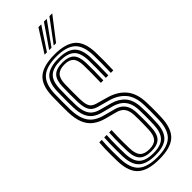

<svg xmlns="http://www.w3.org/2000/svg" viewBox="-314 -1012 1055 1055"><g transform="rotate(-45 214.0 -484.0)"><path d="M215 7.5Q128.8 7.5 88 -27.2Q47.2 -62 44.2 -146.2Q43.8 -170.2 43.5 -195.2Q43.2 -220.2 44 -244.8Q44.8 -269.2 46.5 -291.8H65.8Q64.5 -274 63.6 -251.6Q62.8 -229.2 62.8 -203Q62.8 -176.8 63.8 -147Q66.2 -71 102.2 -39.5Q138.2 -8 215 -8Q292.8 -8 327.6 -40.2Q362.5 -72.5 365.5 -147Q366.2 -165.5 366.5 -184.9Q366.8 -204.2 366.8 -224.1Q366.8 -244 366 -264.2Q363.8 -330 332.4 -366.1Q301 -402.2 245.8 -417L180 -435Q160 -440.5 147 -451.2Q134 -462 127.4 -482Q120.8 -502 119.8 -534.5Q119 -564.8 119.2 -592.9Q119.5 -621 120.2 -652.8Q121.8 -702.2 143.8 -723.9Q165.8 -745.5 214.5 -745.5Q258.8 -745.5 280.6 -724.8Q302.5 -704 304.2 -652Q305 -627.5 304.8 -590.9Q304.5 -554.2 303.2 -517H284Q285 -555 285.4 -590.4Q285.8 -625.8 285 -651.2Q283.8 -694.8 266.8 -712.4Q249.8 -730 214.5 -730Q177.2 -730 159 -712.5Q140.8 -695 139.5 -651.2Q139 -622.2 138.8 -593.1Q138.5 -564 139.2 -535Q139.8 -506.8 145 -490.5Q150.2 -474.2 160.1 -466.1Q170 -458 184.5 -454L250 -435.5Q313.5 -418 348.1 -376.9Q382.8 -335.8 385.2 -265Q386.2 -246.2 386.2 -225.8Q386.2 -205.2 386 -184.9Q385.8 -164.5 384.8 -146.2Q381.5 -64 342.1 -28.2Q302.8 7.5 215 7.5ZM215 -23.2Q148 -23.2 116.8 -51.6Q85.5 -80 83 -147.5Q82.5 -172.8 82.4 -197.4Q82.2 -222 82.9 -245.8Q83.5 -269.5 84.8 -291.8H104Q102.8 -270.8 102.1 -247.8Q101.5 -224.8 101.6 -199.9Q101.8 -175 102.5 -148Q104.5 -89.2 131 -64.1Q157.5 -39 215 -39Q273.2 -39 298.9 -64.8Q324.5 -90.5 326.8 -148.2Q327.5 -167.5 327.8 -186.2Q328 -205 328 -224Q328 -243 327.2 -262.8Q326 -296.8 315.4 -320Q304.8 -343.2 285.1 -357.9Q265.5 -372.5 237.5 -380L171 -397.5Q144 -404.8 124.2 -419.5Q104.5 -434.2 93.2 -461.4Q82 -488.5 81 -533.2Q80.5 -553.2 80.5 -573.2Q80.5 -593.2 80.8 -613.2Q81 -633.2 81.5 -653.8Q83.5 -720.2 114.8 -748.5Q146 -776.8 214.5 -776.8Q279.5 -776.8 310.1 -748.8Q340.8 -720.8 343 -653Q343.8 -629 343.5 -591.2Q343.2 -553.5 342 -517H322.8Q323.8 -554.5 324.1 -591.5Q324.5 -628.5 323.8 -652.5Q321.8 -712.8 295.1 -736.9Q268.5 -761 214.5 -761Q156.8 -761 129.8 -736.5Q102.8 -712 101 -653.2Q100 -624 99.9 -593.1Q99.8 -562.2 100.5 -533.8Q101.5 -496 110 -472.4Q118.5 -448.8 135 -435.6Q151.5 -422.5 175.5 -416L241.5 -398.2Q288.8 -385.8 316.5 -354.6Q344.2 -323.5 346.5 -263.5Q347.5 -242.5 347.6 -223.9Q347.8 -205.2 347.4 -186.8Q347 -168.2 346 -147.8Q343.5 -81.8 313.2 -52.5Q283 -23.2 215 -23.2ZM215 -54.5Q167.5 -54.5 145.5 -76.2Q123.5 -98 121.8 -148.8Q121.2 -172.5 121 -195.9Q120.8 -219.2 121.4 -243.1Q122 -267 123.2 -291.8H142.2Q141.2 -266.5 140.6 -244.1Q140 -221.8 140.2 -198.9Q140.5 -176 141.2 -149.2Q142.8 -106.2 160.1 -88.1Q177.5 -70 215 -70Q252.2 -70 269.2 -88.5Q286.2 -107 288 -149.2Q288.8 -171.8 289.1 -190.2Q289.5 -208.8 289.4 -225.9Q289.2 -243 288.5 -261.2Q287.5 -285.8 280.6 -302.1Q273.8 -318.5 260.9 -328.2Q248 -338 229.2 -342.8L162.2 -360.5Q124 -370.8 97.8 -390.9Q71.5 -411 57.5 -445.4Q43.5 -479.8 42.2 -532Q41.8 -560.5 41.8 -590.9Q41.8 -621.2 42.8 -654.8Q45.2 -737.5 85.9 -772.5Q126.5 -807.5 214.5 -807.5Q297 -807.5 338 -773.6Q379 -739.8 381.8 -654.5Q382.5 -631 382.4 -593.1Q382.2 -555.2 380.8 -517H361.5Q362.8 -553 363 -590.8Q363.2 -628.5 362.5 -653.5Q360 -729.5 324.5 -760.8Q289 -792 214.5 -792Q136.2 -792 100.4 -760.5Q64.5 -729 62 -654.2Q61.2 -626.5 61.1 -593Q61 -559.5 61.5 -532.5Q62.8 -486.5 74.5 -455.8Q86.2 -425 109.1 -406.8Q132 -388.5 166.8 -379L233.2 -361.2Q255.8 -355.5 272 -343.8Q288.2 -332 297.5 -312.1Q306.8 -292.2 307.8 -262Q308.5 -243.8 308.6 -225.4Q308.8 -207 308.5 -188.1Q308.2 -169.2 307.2 -149Q305.2 -98.5 283.9 -76.5Q262.5 -54.5 215 -54.5ZM174.8 -845 257.8 -976H279.5L193 -845ZM245.8 -845 343.2 -976H365.2L264 -845ZM210.5 -845 300.5 -976H322.5L228.5 -845Z"/></g></svg>

Font: Big Shoulders Inline Text Thin SemiBold
Style: Regular
Weight: 600
Version: Version 2.002